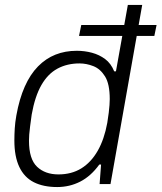

<svg xmlns="http://www.w3.org/2000/svg" viewBox="-20 -743 652 775"><path d="M211 12Q155 12 116.5 -7.5Q78 -27 58 -69Q38 -111 38 -176Q38 -199 39.5 -224Q41 -249 46 -277Q58 -344 80 -393.5Q102 -443 133.5 -475Q165 -507 204 -522.5Q243 -538 290 -538Q322 -538 351.5 -530Q381 -522 404.5 -504.5Q428 -487 441 -455H448L496 -723H554L426 0H382L388 -79H381Q347 -32 304 -10Q261 12 211 12ZM216 -39Q269 -39 308.5 -63.5Q348 -88 374.5 -134.5Q401 -181 413 -247Q417 -271 419 -288.5Q421 -306 422 -319Q423 -332 423 -343Q423 -404 404 -434.5Q385 -465 357 -476Q329 -487 301 -487Q251 -487 212 -466Q173 -445 147 -399.5Q121 -354 108 -281Q104 -252 101.5 -233Q99 -214 98 -200Q97 -186 97 -175Q97 -101 129.5 -70Q162 -39 216 -39ZM299 -598 308 -642H612L603 -598Z"/></svg>

Font: Archivo SemiBold ExtraLight
Style: Italic
Weight: 250
Italic angle: -10°
Version: Version 2.001